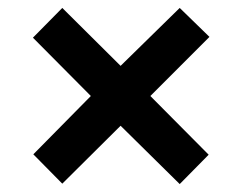

<svg xmlns="http://www.w3.org/2000/svg" viewBox="-20 -595 612 484"><path d="M433 -575 508 -502 359 -353 506 -205 433 -131 284 -278 137 -132 64 -206 209 -353 63 -500 137 -575 284 -429Z"/></svg>

Font: Noto Sans Thai
Style: Bold
Weight: 700
Designer: Monotype Design Team
Foundry: Monotype Imaging Inc.
Version: Version 2.001